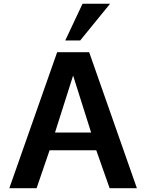

<svg xmlns="http://www.w3.org/2000/svg" viewBox="-20 -984 765 1004"><path d="M28.8 0 278.8 -710.9H446.3L695.8 0H553.2L483.4 -198.2H239.3L171.4 0ZM267.6 -291H456.5L362.3 -588.9ZM321.3 -772.5 411.6 -964.4H555.7L399.4 -772.5Z"/></svg>

Font: Comme SemiBold
Style: Regular
Weight: 600
Version: Version 1.000;gftools[0.9.27]